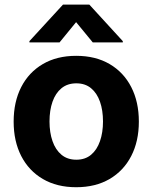

<svg xmlns="http://www.w3.org/2000/svg" viewBox="-20 -792 654 823"><path d="M306.6 10.5Q223.8 10.5 163.6 -24.8Q103.4 -60.1 70.9 -123.4Q38.5 -186.7 38.5 -270.7Q38.5 -355.3 70.9 -418.7Q103.4 -482.1 163.6 -517.4Q223.8 -552.7 306.6 -552.7Q389.6 -552.7 449.9 -517.4Q510.1 -482.1 542.6 -418.7Q575.2 -355.3 575.2 -270.7Q575.2 -186.7 542.6 -123.4Q510.1 -60.1 449.9 -24.8Q389.6 10.5 306.6 10.5ZM307.2 -107.4Q345.1 -107.4 370.4 -128.6Q395.7 -149.8 408.6 -187Q421.5 -224.1 421.5 -271.3Q421.5 -319.1 408.6 -356Q395.7 -392.8 370.4 -413.8Q345.1 -434.8 307.2 -434.8Q269.2 -434.8 243.6 -413.8Q218 -392.8 205.1 -356Q192.2 -319.1 192.2 -271.3Q192.2 -224.1 205.1 -187Q218 -149.8 243.6 -128.6Q269.2 -107.4 307.2 -107.4ZM377.5 -610.4 306.2 -697.1 235.4 -610.4H106.1V-615.6L250 -772.3H362.9L506.4 -615.6V-610.4Z"/></svg>

Font: Inter
Style: Regular
Weight: 400
Designer: Rasmus Andersson
Foundry: rsms
Version: Version 4.000;git-8c9346024